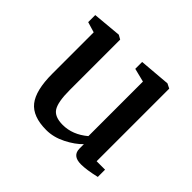

<svg xmlns="http://www.w3.org/2000/svg" viewBox="-111 -552 692 692"><g transform="rotate(45 235.5 -206.0)"><path d="M371 7Q327 7 327 -30V-52Q305 -29 268.5 -10.5Q232 8 195 8Q126 8 96.5 -29Q67 -66 67 -151V-362L27 -374V-410L137 -420L153 -411V-154Q153 -94 167.5 -70.5Q182 -47 224 -47Q274 -47 318 -84V-362L266 -375V-410L385 -420L403 -411V-41H446V-4Q399 7 371 7Z"/></g></svg>

Font: Aikya Medium
Style: Regular
Weight: 500
Designer: Neelakash Kshetrimayum (Latin subset based on Merriweather by Eben Sorkin)
Foundry: Brand New Type
Version: Version 1.00 b005